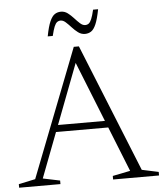

<svg xmlns="http://www.w3.org/2000/svg" viewBox="-60 -919 826 970"><g transform="rotate(-5 353.0 -434.0)"><path d="M189.5 -264V-298.5H499.5V-264ZM622.5 -36 707 -18V0H474V-18L563.5 -36L326.5 -629.5H347L120.5 -36L207 -18V0H-2.5V-18L82 -36L334.5 -685H360.5ZM473.5 -863.5Q464 -814 453 -788.5Q442 -763 428.2 -754Q414.5 -745 397 -745Q378 -745 362.2 -756.8Q346.5 -768.5 332.5 -784Q318.5 -799.5 305.5 -811.2Q292.5 -823 280 -823Q269.5 -823 261.8 -817.2Q254 -811.5 247.5 -795.8Q241 -780 233.5 -749H208Q217.5 -799 228.8 -824.2Q240 -849.5 253.8 -858.5Q267.5 -867.5 285.5 -867.5Q304 -867.5 319.5 -855.8Q335 -844 349 -828.5Q363 -813 376 -801.2Q389 -789.5 401.5 -789.5Q412 -789.5 419.8 -795.2Q427.5 -801 434.2 -817Q441 -833 448 -863.5Z"/></g></svg>

Font: Newsreader 16pt Light
Style: Regular
Weight: 300
Designer: Hugues Gentile
Foundry: Production Type
Version: Version 1.003